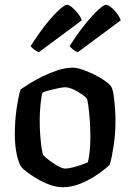

<svg xmlns="http://www.w3.org/2000/svg" viewBox="-20 -783 545 803"><path d="M242 0Q216 0 187.5 -10.5Q159 -21 134 -36Q109 -51 91.5 -64.5Q74 -78 69 -85Q58 -100 50 -137.5Q42 -175 42 -220Q42 -278 49.5 -329Q57 -380 66 -409Q79 -418 103.5 -433.5Q128 -449 159 -464Q190 -479 222.5 -489.5Q255 -500 285 -500Q301 -500 324.5 -492Q348 -484 372.5 -472Q397 -460 416 -447Q435 -434 443 -424Q451 -413 455 -386.5Q459 -360 461 -330Q463 -300 463 -277Q463 -224 455.5 -174.5Q448 -125 439 -94Q424 -79 392.5 -56.5Q361 -34 321.5 -17Q282 0 242 0ZM253 -78Q265 -78 285 -83Q305 -88 322.5 -94.5Q340 -101 347 -104Q352 -120 355 -150Q358 -180 358 -210Q358 -245 355.5 -280Q353 -315 349.5 -340.5Q346 -366 343 -371Q340 -376 324 -387.5Q308 -399 288 -408.5Q268 -418 252 -418Q243 -418 223.5 -414Q204 -410 185 -405Q166 -400 158 -396Q153 -381 149.5 -346.5Q146 -312 146 -281Q146 -247 148.5 -215Q151 -183 154.5 -161Q158 -139 161 -134Q165 -129 182 -115.5Q199 -102 219.5 -90Q240 -78 253 -78ZM306 -565Q295 -568 285.5 -576Q276 -584 271 -590Q304 -642 335.5 -681Q367 -720 390.5 -741.5Q414 -763 423 -763Q431 -763 444 -753Q457 -743 468.5 -728Q480 -713 485 -698ZM143 -565Q132 -568 122.5 -576Q113 -584 108 -590Q141 -642 172 -681Q203 -720 227 -741.5Q251 -763 260 -763Q268 -763 280.5 -753Q293 -743 305 -728Q317 -713 322 -698Z"/></svg>

Font: Texturina 72pt SemiBold
Style: Regular
Weight: 600
Designer: Guillermo Torres Carreño
Foundry: Omnibus-Type
Version: Version 1.002; ttfautohint (v1.8.3)